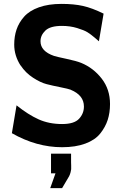

<svg xmlns="http://www.w3.org/2000/svg" viewBox="-20 -735 648 986"><path d="M242 54H345V98Q345 101 345.5 115Q346 129 345.5 134Q345 139 342.5 149.5Q340 160 335 170L299 231H238L265 155H242ZM41 -51 65 -194Q125 -146 178.5 -122Q232 -98 299 -98Q361 -98 386 -125Q411 -152 411 -188Q411 -246 343 -274H344Q331 -279 290.5 -287Q250 -295 219 -303Q188 -311 149.5 -336Q111 -361 86 -399V-398Q53 -449 53 -506Q53 -548 65 -583.5Q77 -619 104 -649.5Q131 -680 180 -697.5Q229 -715 296 -715Q359 -715 406 -704.5Q453 -694 512 -665L488 -523Q487 -524 466.5 -541.5Q446 -559 429 -569.5Q412 -580 376 -591Q340 -602 298 -602Q238 -602 213 -578Q188 -554 188 -523Q188 -472 257 -448Q273 -443 322.5 -432.5Q372 -422 397 -412Q460 -386 502.5 -331Q545 -276 545 -201Q545 -156 533 -119Q521 -82 494.5 -49Q468 -16 418 2.5Q368 21 299 21Q167 21 41 -51Z"/></svg>

Font: Coval
Style: Heavy
Weight: 900
Foundry: Context Ltd
Version: Version 001.000